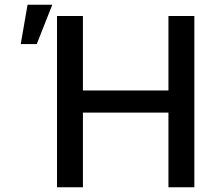

<svg xmlns="http://www.w3.org/2000/svg" viewBox="-20 -795 924 815"><path d="M332 -727V-411H695V-727H805V0H695V-317H332V0H222V-727ZM202 -775 136 -608H68L97 -775Z"/></svg>

Font: Sinter Medium
Style: Regular
Weight: 500
Foundry: Adobe & rsms
Version: Version 1.000